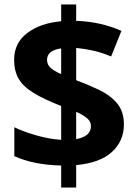

<svg xmlns="http://www.w3.org/2000/svg" viewBox="-20 -779 612 857"><path d="M253 -40Q188 -42 137 -52.5Q86 -63 44 -82V-211Q85 -191 143 -174.5Q201 -158 253 -155V-306Q176 -336 129.5 -364.5Q83 -393 63 -428Q43 -463 43 -512Q43 -587 101.5 -631.5Q160 -676 253 -684V-759H320V-686Q431 -682 522 -641L476 -527Q436 -544 395.5 -553Q355 -562 320 -565V-421Q374 -401 423 -377.5Q472 -354 502.5 -318Q533 -282 533 -223Q533 -150 480 -101Q427 -52 320 -42V58H253ZM253 -563Q190 -554 190 -512Q190 -491 205 -477Q220 -463 253 -448ZM320 -158Q386 -170 386 -216Q386 -236 369.5 -250.5Q353 -265 320 -280Z"/></svg>

Font: Noto Sans Myanmar
Style: Bold
Weight: 700
Designer: Monotype Design Team
Foundry: Monotype Imaging Inc.
Version: Version 2.107; ttfautohint (v1.8.4.7-5d5b)